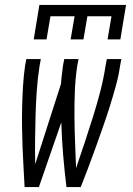

<svg xmlns="http://www.w3.org/2000/svg" viewBox="-20 -760 540 780"><path d="M138 0H80Q78 -41 75.5 -81.5Q73 -122 71.5 -163Q70 -204 69.5 -245Q69 -286 70 -327.5Q71 -369 73.5 -410.5Q76 -452 82 -494L87 -520H146L141 -494Q133 -443 129.5 -393Q126 -343 124.5 -293Q123 -243 122.5 -193Q122 -143 123 -93L228 -420Q229 -439 231.5 -457.5Q234 -476 236 -494L241 -520H299L294 -494Q286 -441 284 -388.5Q282 -336 282.5 -284Q283 -232 285 -180Q287 -128 289 -77Q307 -129 324 -180.5Q341 -232 357.5 -284.5Q374 -337 387.5 -389Q401 -441 409 -494L414 -520H473L468 -494Q462 -452 450.5 -410.5Q439 -369 426 -327.5Q413 -286 398.5 -245Q384 -204 369.5 -163Q355 -122 339.5 -81.5Q324 -41 308 0H250Q242 -65 236.5 -130.5Q231 -196 229 -263ZM117 -600 140 -740H492L469 -600H417L433 -694H335L319 -600H267L283 -694H185L169 -600Z"/></svg>

Font: Iosevka Light Oblique
Style: Regular
Weight: 300
Italic angle: -9°
Monospace: yes
Designer: Belleve Invis
Foundry: Belleve Invis
Version: Version 32.5.0; ttfautohint (v1.8.4)